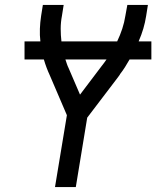

<svg xmlns="http://www.w3.org/2000/svg" viewBox="-20 -755 640 775"><path d="M202 0 250 -290 181 -451Q174 -466 168 -482Q162 -498 157 -515H79V-588H143Q140 -613 141 -639Q142 -665 146 -691L153 -735H237L230 -691Q225 -665 225 -639Q225 -613 228 -588H453Q465 -613 473.5 -639Q482 -665 486 -691L494 -735H577L570 -691Q566 -665 558.5 -639.5Q551 -614 540 -589V-588Q540 -588 540 -588Q540 -588 540 -588H591V-515H503Q494 -499 484.5 -484Q475 -469 464 -455V-454Q462 -451 460 -448.5Q458 -446 456 -443L332 -280L286 0ZM303 -373 390 -488Q395 -494 400 -501Q405 -508 410 -515H244Q247 -506 250 -497Q253 -488 257 -480Z"/></svg>

Font: Iosevka Curly Extended Oblique
Style: Regular
Weight: 400
Width: 7
Italic angle: -9°
Monospace: yes
Designer: Belleve Invis
Foundry: Belleve Invis
Version: Version 11.1.0; ttfautohint (v1.8.3)